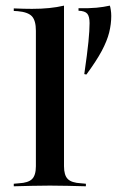

<svg xmlns="http://www.w3.org/2000/svg" viewBox="-20 -652 435 672"><path d="M282.3 -391.1 275 -392.7Q285.5 -465.3 289.5 -505.6Q293.5 -546 293.5 -571Q293.5 -594.4 285.5 -604Q277.4 -613.7 254.8 -614.5V-623.4Q292.7 -622.6 317.7 -625Q342.7 -627.4 364.5 -632.3Q366.1 -628.2 367.7 -617.7Q369.4 -607.3 369.4 -596Q369.4 -567.7 362.1 -538.3Q354.8 -508.9 335.9 -473.4Q316.9 -437.9 282.3 -391.1ZM154.8 -2.4Q121 -2.4 92.3 -1.6Q63.7 -0.8 28.2 0V-8.9L46 -10.5Q79 -12.1 92.3 -25.4Q105.6 -38.7 105.6 -70.2V-207.3H204V-70.2Q204 -38.7 217.3 -25.4Q230.6 -12.1 263.7 -10.5L280.6 -8.9V0Q246 -0.8 216.9 -1.6Q187.9 -2.4 154.8 -2.4ZM105.6 -207.3V-544.4Q105.6 -579.8 91.9 -594.8Q78.2 -609.7 41.9 -612.9L28.2 -613.7V-622.6Q50 -621.8 62.9 -621.4Q75.8 -621 91.9 -621Q124.2 -621 152 -623.8Q179.8 -626.6 204 -632.3V-622.6V-207.3Z"/></svg>

Font: Playfair 144pt SemiExpanded SemiBold
Style: Regular
Weight: 600
Width: 6
Designer: Claus Eggers Sørensen
Foundry: Claus Eggers Sørensen
Version: Version 2.203